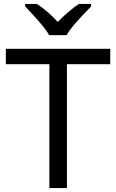

<svg xmlns="http://www.w3.org/2000/svg" viewBox="-20 -964 596 984"><path d="M323 0H233V-635H10V-714H545V-635H323ZM232 -784Q219 -807 197 -833.5Q175 -860 151 -886Q127 -912 109 -931V-944H169Q195 -927 223 -903Q251 -879 276 -852Q303 -879 331 -903Q359 -927 385 -944H447V-931Q428 -912 403.5 -886Q379 -860 356.5 -833.5Q334 -807 322 -784Z"/></svg>

Font: Noto Sans Ugaritic
Style: Regular
Weight: 400
Designer: Monotype Design Team
Foundry: Monotype Imaging Inc.
Version: Version 2.001; ttfautohint (v1.8.4.7-5d5b)